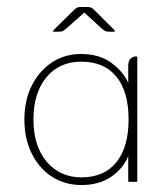

<svg xmlns="http://www.w3.org/2000/svg" viewBox="-20 -522 481 551"><path d="M222 -486 170 -440Q162 -433 157.5 -432Q153 -431 145 -431H137Q129 -431 134 -436L192 -493Q197 -498 201 -500Q205 -502 213 -502H229Q238 -502 242 -500Q246 -498 251 -493L308 -436Q313 -431 305 -431H297Q289 -431 284.5 -432Q280 -433 272 -440ZM348 -284V-332Q348 -348 355 -354Q362 -360 369 -360H371Q374 -360 374 -357V-3Q374 0 371 0H351Q348 0 348 -3V-74Q334 -39 299.5 -15Q265 9 214 9Q166 9 129 -15Q92 -39 71 -81.5Q50 -124 50 -179Q50 -234 71 -276Q92 -318 128.5 -342.5Q165 -367 213 -367Q266 -367 300.5 -341Q335 -315 348 -284ZM214 -13Q279 -13 314 -56.5Q349 -100 349 -179Q349 -259 314 -302Q279 -345 213 -345Q150 -345 113 -300Q76 -255 76 -179Q76 -103 114 -58Q152 -13 214 -13Z"/></svg>

Font: Zain ExtraLight
Style: Regular
Weight: 200
Designer: Zain,Boutros
Foundry: Mobile Telecommunications Company (Zain), 2024
Version: Version 1.51; ttfautohint (v1.8.4)